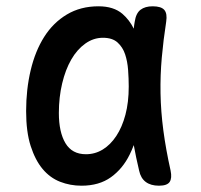

<svg xmlns="http://www.w3.org/2000/svg" viewBox="-20 -580 640 610"><path d="M239 10Q203 10 171 -2.5Q139 -15 115.5 -43Q92 -71 77.5 -116Q63 -161 63 -227Q63 -296 77.5 -357Q92 -418 120.5 -463Q149 -508 192.5 -534Q236 -560 293 -560Q341 -560 369 -536Q391 -517 405 -489Q406 -500 408 -511Q412 -538 426.5 -549Q441 -560 465 -560Q492 -560 502 -548.5Q512 -537 508 -511Q499 -453 494 -397Q489 -341 490 -283.5Q491 -226 499 -165.5Q507 -105 522 -38Q527 -14 519 -2Q511 10 485 10Q459 10 443 -2Q427 -14 422 -38Q412 -80 405 -119Q399 -103 392 -89Q370 -44 332.5 -17Q295 10 239 10ZM253 -90Q282 -90 306.5 -105Q331 -120 349.5 -148Q368 -176 378.5 -215.5Q389 -255 389 -305Q389 -330 387 -357.5Q385 -385 377.5 -407.5Q370 -430 353.5 -445Q337 -460 307 -460Q277 -460 251 -441.5Q225 -423 206.5 -391Q188 -359 177.5 -315Q167 -271 167 -221Q167 -160 188 -125Q209 -90 253 -90Z"/></svg>

Font: Maple Mono NL Medium
Style: Regular
Weight: 500
Monospace: yes
Designer: subframe7536
Version: Version 7.000